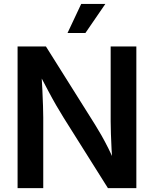

<svg xmlns="http://www.w3.org/2000/svg" viewBox="-20 -966 790 986"><path d="M70.3 0V-727.5H215.8L468.3 -325.7Q482.9 -302.7 500.2 -272.2Q517.6 -241.7 536.4 -204.3Q555.2 -167 573.2 -123.5L558.6 -116.2Q555.2 -155.3 553 -197.8Q550.8 -240.2 549.6 -278.8Q548.3 -317.4 548.3 -342.8V-727.5H680.2V0H534.2L306.6 -361.8Q287.1 -393.1 267.8 -426.5Q248.5 -460 226.1 -502.4Q203.6 -544.9 173.3 -602.5L191.9 -606.4Q195.3 -553.2 197.5 -505.9Q199.7 -458.5 200.9 -421.6Q202.1 -384.8 202.1 -362.3V0ZM326.7 -796.4 397 -945.8H521L418.5 -796.4Z"/></svg>

Font: Inter 18pt SemiBold
Style: Regular
Weight: 600
Designer: Rasmus Andersson
Foundry: rsms
Version: Version 4.001;git-66647c0bb